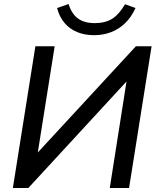

<svg xmlns="http://www.w3.org/2000/svg" viewBox="-20 -935 783 955"><path d="M44 0 156 -705H252L162 -139L137 -143L656 -705H734L622 0H526L615 -566L640 -563L121 0ZM448 -760Q401 -760 363.5 -775.5Q326 -791 300.5 -821.5Q275 -852 264 -895L321 -915Q337 -865 368.5 -842.5Q400 -820 451 -820Q504 -820 538.5 -842Q573 -864 602 -914L654 -895Q633 -849 601.5 -819Q570 -789 531 -774.5Q492 -760 448 -760Z"/></svg>

Font: Nunito Sans 12pt SemiBold
Style: Italic
Weight: 600
Italic angle: -9°
Designer: Vernon Adams
Foundry: Vernon Adams
Version: Version 3.101;gftools[0.9.27]